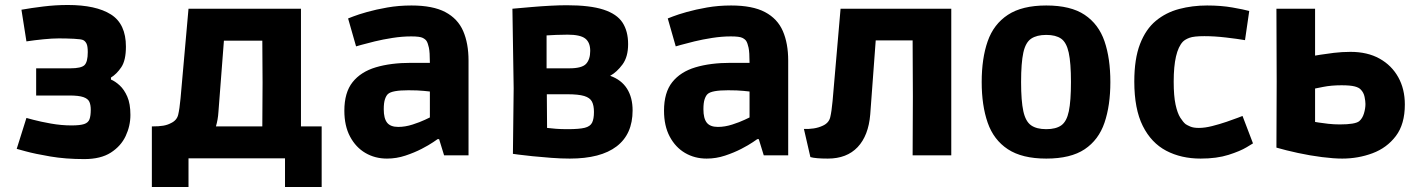

<svg xmlns="http://www.w3.org/2000/svg" viewBox="-20 -623 5697 770"><path d="M318 15Q243 15 181.5 4.5Q120 -6 83.5 -16Q47 -26 47 -26L86 -150Q86 -150 114 -142.5Q142 -135 184 -127.5Q226 -120 267 -120Q301 -120 317.5 -125.5Q334 -131 339 -145Q344 -159 344 -183Q344 -202 338.5 -214.5Q333 -227 314.5 -233.5Q296 -240 258 -240H125V-349H262Q306 -349 319 -362Q332 -375 332 -414Q332 -438 327 -448Q322 -458 314 -462Q307 -466 276.5 -467.5Q246 -469 216 -469Q190 -469 154.5 -465.5Q119 -462 86 -457L66 -584Q105 -591 154 -597Q203 -603 252 -603Q365 -603 425 -565Q485 -527 485 -436Q485 -381 466.5 -353.5Q448 -326 425 -312V-304Q442 -297 460 -280.5Q478 -264 490.5 -235.5Q503 -207 503 -162Q503 -118 484 -77.5Q465 -37 424.5 -11Q384 15 318 15Z M589 127V-116Q618 -116 635 -119Q652 -122 665 -129Q689 -140 694.5 -162.5Q700 -185 704 -228L736 -588H1187V-116H1270V127H1123V12H736V127ZM856 -174Q855 -158 852.5 -144Q850 -130 846 -116H1032L1033 -292L1032 -460H878Z M1532 13Q1484 13 1445.5 -9.5Q1407 -32 1384 -75Q1361 -118 1361 -179Q1361 -252 1394 -293.5Q1427 -335 1487 -353Q1547 -371 1629 -371H1704Q1704 -414 1700 -432Q1696 -450 1691 -458Q1687 -465 1675.5 -471Q1664 -477 1629 -477Q1593 -477 1554.5 -471Q1516 -465 1483 -457Q1450 -449 1429 -443Q1408 -437 1408 -437L1376 -549Q1376 -549 1396.5 -557Q1417 -565 1452.5 -575Q1488 -585 1533.5 -593Q1579 -601 1630 -601Q1716 -601 1766 -574.5Q1816 -548 1837.5 -498.5Q1859 -449 1859 -380V0H1761L1741 -65H1735Q1735 -65 1717.5 -53Q1700 -41 1671 -26Q1642 -11 1606 1Q1570 13 1532 13ZM1577 -114Q1605 -114 1634.5 -123.5Q1664 -133 1684 -142.5Q1704 -152 1704 -152V-256Q1704 -256 1680 -258.5Q1656 -261 1618 -261Q1552 -261 1536 -246Q1529 -240 1524 -225.5Q1519 -211 1519 -185Q1519 -148 1532.5 -131Q1546 -114 1577 -114Z M2265 13Q2230 13 2190.5 10Q2151 7 2116 3.5Q2081 0 2059 -3Q2037 -6 2037 -6L2040 -269L2035 -588Q2035 -588 2057.5 -590Q2080 -592 2114.5 -595Q2149 -598 2186.5 -600Q2224 -602 2253 -602Q2346 -602 2400 -584.5Q2454 -567 2476.5 -532.5Q2499 -498 2499 -446Q2499 -395 2476.5 -364.5Q2454 -334 2427 -319Q2472 -303 2494.5 -267.5Q2517 -232 2517 -180Q2517 -85 2453 -36Q2389 13 2265 13ZM2263 -349Q2314 -349 2330.5 -367Q2347 -385 2347 -419Q2347 -453 2327 -468.5Q2307 -484 2256 -484Q2231 -484 2210 -483Q2189 -482 2172 -481V-349ZM2257 -105Q2303 -105 2325 -110.5Q2347 -116 2354.5 -131Q2362 -146 2362 -174Q2362 -200 2354 -215.5Q2346 -231 2323 -238Q2300 -245 2255 -245H2173L2174 -110Q2191 -108 2210 -106.5Q2229 -105 2257 -105Z M2814 13Q2766 13 2727.5 -9.5Q2689 -32 2666 -75Q2643 -118 2643 -179Q2643 -252 2676 -293.5Q2709 -335 2769 -353Q2829 -371 2911 -371H2986Q2986 -414 2982 -432Q2978 -450 2973 -458Q2969 -465 2957.5 -471Q2946 -477 2911 -477Q2875 -477 2836.5 -471Q2798 -465 2765 -457Q2732 -449 2711 -443Q2690 -437 2690 -437L2658 -549Q2658 -549 2678.5 -557Q2699 -565 2734.5 -575Q2770 -585 2815.5 -593Q2861 -601 2912 -601Q2998 -601 3048 -574.5Q3098 -548 3119.5 -498.5Q3141 -449 3141 -380V0H3043L3023 -65H3017Q3017 -65 2999.5 -53Q2982 -41 2953 -26Q2924 -11 2888 1Q2852 13 2814 13ZM2859 -114Q2887 -114 2916.5 -123.5Q2946 -133 2966 -142.5Q2986 -152 2986 -152V-256Q2986 -256 2962 -258.5Q2938 -261 2900 -261Q2834 -261 2818 -246Q2811 -240 2806 -225.5Q2801 -211 2801 -185Q2801 -148 2814.5 -131Q2828 -114 2859 -114Z M3230 7 3204 -106Q3224 -105 3243.5 -108Q3263 -111 3280 -119Q3304 -130 3309.5 -152.5Q3315 -175 3319 -218L3351 -588H3795V0H3640L3641 -236L3640 -461H3492L3470 -164Q3463 -79 3419.5 -33Q3376 13 3300 13Q3251 13 3230 7Z M4176 13Q4079 13 4022 -24.5Q3965 -62 3941 -131Q3917 -200 3917 -294Q3917 -389 3941 -457.5Q3965 -526 4022 -563.5Q4079 -601 4176 -601Q4274 -601 4330 -563.5Q4386 -526 4409.5 -457.5Q4433 -389 4433 -294Q4433 -200 4409.5 -131Q4386 -62 4330 -24.5Q4274 13 4176 13ZM4176 -105Q4215 -105 4236.5 -120.5Q4258 -136 4266.5 -177Q4275 -218 4275 -294Q4275 -371 4266 -412Q4257 -453 4235.5 -468Q4214 -483 4176 -483Q4138 -483 4115.5 -468Q4093 -453 4084 -412Q4075 -371 4075 -294Q4075 -218 4084 -177Q4093 -136 4115 -120.5Q4137 -105 4176 -105Z M4795 13Q4717 13 4657 -18.5Q4597 -50 4563 -118Q4529 -186 4529 -296Q4529 -387 4552 -446.5Q4575 -506 4615.5 -539.5Q4656 -573 4709 -587Q4762 -601 4821 -601Q4877 -601 4922.5 -593Q4968 -585 4990 -579L4973 -462Q4944 -467 4897.5 -472.5Q4851 -478 4810 -478Q4768 -478 4750.5 -471.5Q4733 -465 4724 -456Q4687 -417 4687 -296Q4687 -238 4694.5 -203.5Q4702 -169 4713.5 -151Q4725 -133 4735 -125Q4741 -121 4753.5 -115.5Q4766 -110 4788 -110Q4812 -110 4841.5 -117.5Q4871 -125 4899 -134.5Q4927 -144 4945 -151Q4963 -158 4963 -158L5005 -48Q5005 -48 4979.5 -32.5Q4954 -17 4907 -2Q4860 13 4795 13Z M5363 13Q5329 13 5281.5 7Q5234 1 5185.5 -9.5Q5137 -20 5099 -31L5100 -296L5099 -588H5254V-400Q5254 -400 5275 -403.5Q5296 -407 5329 -411Q5362 -415 5396 -415Q5464 -415 5512.5 -388Q5561 -361 5587.5 -313.5Q5614 -266 5614 -204Q5614 -125 5578 -77.5Q5542 -30 5484.5 -8.5Q5427 13 5363 13ZM5353 -124Q5415 -124 5431 -137Q5444 -148 5450 -168Q5456 -188 5456 -206Q5456 -217 5452.5 -234.5Q5449 -252 5437 -264Q5430 -272 5412.5 -276.5Q5395 -281 5360 -281Q5319 -281 5286.5 -274.5Q5254 -268 5254 -268V-134Q5254 -134 5269 -131.5Q5284 -129 5307 -126.5Q5330 -124 5353 -124Z"/></svg>

Font: Ruda SemiBold
Style: Bold
Weight: 900
Designer: Mariela Monsalve and Angelina Sanchez
Foundry: Mariela Monsalve and Angelina Sanchez
Version: Version 2.000